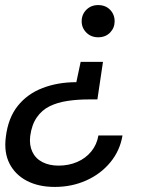

<svg xmlns="http://www.w3.org/2000/svg" viewBox="-20 -549 583 757"><path d="M386 -305 364 -157H328Q285 -157 245.5 -151Q206 -145 175.5 -130Q145 -115 125 -86Q105 -57 99 -12Q95 23 107.5 49.5Q120 76 147 90Q174 104 211 104Q251 104 284.5 89.5Q318 75 340 48Q362 21 368 -15H463Q453 45 415 91Q377 137 320 162.5Q263 188 196 188Q132 188 86 164Q40 140 17.5 96Q-5 52 3 -9Q12 -84 50 -131.5Q88 -179 148 -202Q208 -225 281 -225L298 -305ZM367 -529Q396 -529 414 -510.5Q432 -492 432 -465Q432 -439 414 -420.5Q396 -402 367 -402Q339 -402 320.5 -420.5Q302 -439 302 -465Q302 -492 320.5 -510.5Q339 -529 367 -529Z"/></svg>

Font: DM Sans 11pt Medium
Style: Italic
Weight: 500
Italic angle: -10°
Version: Version 4.004;gftools[0.9.30]